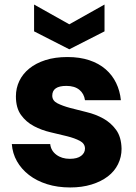

<svg xmlns="http://www.w3.org/2000/svg" viewBox="-20 -817 598 845"><path d="M515 -162Q515 -126 499.5 -94.5Q484 -63 454.5 -40.5Q425 -18 383 -5Q341 8 289 8Q233 8 187 -6.5Q141 -21 107.5 -47Q74 -73 54.5 -107.5Q35 -142 32 -183H201Q204 -154 228 -136Q252 -118 287 -118Q320 -118 337 -131Q354 -144 354 -163Q354 -185 331.5 -197Q309 -209 275 -217.5Q241 -226 202 -235Q163 -244 129 -262Q95 -280 72.5 -311Q50 -342 50 -393Q50 -429 65 -460.5Q80 -492 109 -515.5Q138 -539 180 -552.5Q222 -566 277 -566Q331 -566 373 -552Q415 -538 444.5 -512.5Q474 -487 491 -452Q508 -417 512 -376H354Q350 -405 329 -422Q308 -439 272 -439Q210 -439 210 -396Q210 -374 232.5 -362.5Q255 -351 288.5 -342Q322 -333 361.5 -323.5Q401 -314 434.5 -295.5Q468 -277 491 -245.5Q514 -214 515 -162ZM440 -797V-679L285 -600L130 -679V-797L285 -710Z"/></svg>

Font: SVN-Poppins
Style: Bold
Weight: 700
Designer: Ninad Kale (Devanagari), Jonny Pinhorn (Latin)
Foundry: Indian Type Foundry
Version: Version 3.200;PS 1.000;hotconv 16.6.54;makeotf.lib2.5.65590